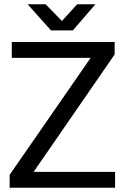

<svg xmlns="http://www.w3.org/2000/svg" viewBox="-20 -876 582 896"><path d="M25 0H517V-74H137L515 -622V-680H35V-606H403L25 -60ZM218 -734H320L425 -856H340L269 -778L193 -856H109Z"/></svg>

Font: Ronzino
Style: Regular
Weight: 400
Designer: Nunzio Mazzaferro
Foundry: Collletttivo
Version: Version 1.000;Glyphs 3.3 (3337)